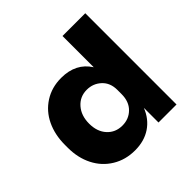

<svg xmlns="http://www.w3.org/2000/svg" viewBox="-189 -899 1086 1086"><g transform="rotate(-45 354.0 -356.0)"><path d="M293 18.1Q217.3 18.1 158 -18.1Q98.6 -54.2 66.4 -117.7Q34.2 -181.2 34.2 -261.2V-285.2Q34.2 -365.7 64.7 -429.7Q95.2 -493.7 153.3 -530.8Q211.4 -567.9 287.1 -567.9Q404.3 -567.9 460 -480V-730H642.1V0H498V-117.2Q472.7 -52.7 419.9 -17.3Q367.2 18.1 293 18.1ZM341.8 -131.8Q393.6 -131.8 428.7 -166.5Q463.9 -201.2 463.9 -261.2V-294.9Q463.9 -351.6 428 -384.8Q392.1 -418 341.8 -418Q286.6 -418 251.2 -377.4Q215.8 -336.9 215.8 -272.9Q215.8 -209 251 -170.4Q286.1 -131.8 341.8 -131.8Z"/></g></svg>

Font: Sora ExtraBold
Style: Regular
Weight: 800
Designer: Jonathan Barnbrook, Julián Moncada
Foundry: Barnbrook Fonts
Version: Version 2.000